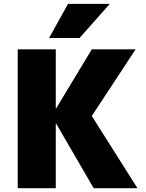

<svg xmlns="http://www.w3.org/2000/svg" viewBox="-20 -990 766 1010"><path d="M73.2 0V-730.5H273.4V-419.9H275.4L462.9 -730.5H693.4L462.9 -379.9L703.1 0H472.7L275.4 -339.8H273.4V0ZM238.3 -790 337.9 -969.7H557.6L398.4 -790Z"/></svg>

Font: GenEi M Gothic v2 Black
Style: Regular
Weight: 900
Version: Version 2.0